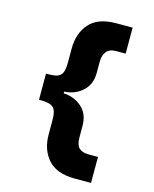

<svg xmlns="http://www.w3.org/2000/svg" viewBox="-130 -851 860 1070"><g transform="rotate(15 300.0 -316.0)"><path d="M406 132Q301 132 251.5 76Q202 20 202 -68V-151Q202 -191 192 -210Q182 -229 160 -235Q138 -241 100 -241V-391Q138 -391 160 -396.5Q182 -402 192 -421.5Q202 -441 202 -481V-564Q202 -652 251.5 -708Q301 -764 406 -764H500V-614H446Q407 -614 389.5 -592Q372 -570 372 -534V-469Q372 -402 329 -363Q286 -324 224 -321V-311Q286 -308 329 -269.5Q372 -231 372 -163V-98Q372 -53 390.5 -35.5Q409 -18 446 -18H500V132Z"/></g></svg>

Font: Geist Mono Black
Style: Regular
Weight: 900
Monospace: yes
Designer: Basement.studio, Andrés Briganti, Mateo Zaragoza
Foundry: Basement.studio, Vercel, Andrés Briganti, Guido Ferreyra, Mateo Zaragoza
Version: Version 1.500; ttfautohint (v1.8.4.7-5d5b)